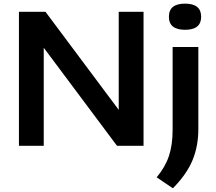

<svg xmlns="http://www.w3.org/2000/svg" viewBox="-20 -805 1192 1060"><path d="M84.5 0V-740H231L635.5 -198.5V-740H772.5V0H626L221.5 -541.5V0ZM934.5 234.5 845 174Q892.5 117 912.8 55.8Q933 -5.5 933 -87V-545.5H1075V-92Q1075 1.5 1043 79.2Q1011 157 934.5 234.5ZM1001.5 -640.5Q912.5 -640.5 912.5 -712.5Q912.5 -785 1001.5 -785Q1090.5 -785 1090.5 -712.5Q1090.5 -640.5 1001.5 -640.5Z"/></svg>

Font: Encode Sans Exp SmBold
Style: Regular
Weight: 600
Width: 7
Designer: Multiple Designers
Foundry: Impallari Type
Version: Version 3.002; ttfautohint (v1.8.3) -l 8 -r 50 -G 200 -x 14 